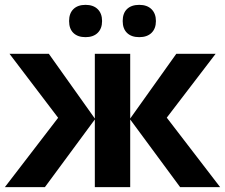

<svg xmlns="http://www.w3.org/2000/svg" viewBox="-20 -767 922 787"><path d="M218.3 -284.2 19 -546.4H180.2L368.7 -281.2V-546.4H513.7V-281.2L702.6 -546.4H863.8L663.6 -284.7L882.3 0H718.3L513.7 -277.3V0H368.7V-277.3L164.1 0H0ZM482.9 -680.7Q482.9 -712.9 500.7 -730Q518.6 -747.1 550.8 -747.1Q583 -747.1 601.1 -729.2Q619.1 -711.4 619.1 -680.7Q619.1 -649.9 601.1 -632.3Q583 -614.7 550.8 -614.7Q518.6 -614.7 500.7 -632.1Q482.9 -649.4 482.9 -680.7ZM263.2 -680.7Q263.2 -712.4 281 -729.7Q298.8 -747.1 330.6 -747.1Q362.3 -747.1 380.4 -729.5Q398.4 -711.9 398.4 -680.7Q398.4 -649.9 380.4 -632.3Q362.3 -614.7 330.6 -614.7Q298.8 -614.7 281 -631.8Q263.2 -648.9 263.2 -680.7Z"/></svg>

Font: Viking Open Sans
Style: Bold
Weight: 700
Foundry: Ascender Corporation
Version: Version 2.001